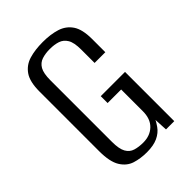

<svg xmlns="http://www.w3.org/2000/svg" viewBox="-185 -680 772 772"><g transform="rotate(-45 201.0 -294.0)"><path d="M186 11Q150 11 120 1.5Q90 -8 71.5 -38Q53 -68 53 -128V-467Q53 -523 72.5 -551Q92 -579 125.5 -589Q159 -599 203 -599Q247 -599 280.5 -588.5Q314 -578 333 -550Q352 -522 352 -467V-392H291V-468Q291 -508 279.5 -527Q268 -546 248.5 -552.5Q229 -559 203 -559Q178 -559 158 -552.5Q138 -546 127 -527Q116 -508 116 -468V-118Q116 -78 127 -58.5Q138 -39 158 -33Q178 -27 203 -27Q242 -27 266.5 -50.5Q291 -74 291 -118V-241H214V-280H352V0H305L302 -57Q299 -50 294.5 -43.5Q290 -37 287 -32Q273 -12 248.5 -0.5Q224 11 186 11Z"/></g></svg>

Font: Alumni Sans Thin
Style: Regular
Weight: 400
Version: Version 1.018